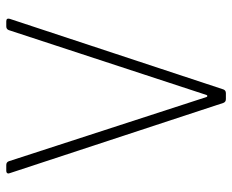

<svg xmlns="http://www.w3.org/2000/svg" viewBox="-84 -656 740 612"><g transform="rotate(-90 286.0 -350.0)"><path d="M264 -8 40 -689 39 -693Q39 -700 48 -700H66Q75 -700 78 -692L283 -61Q285 -59 286 -59Q287 -59 289 -61L496 -692Q499 -700 508 -700H524Q535 -700 532 -689L307 -8Q304 0 295 0H276Q267 0 264 -8Z"/></g></svg>

Font: Barlow GEO Extra Light
Style: Regular
Weight: 200
Designer: Jeremy Tribby
Foundry: Tribby Type
Version: Version 1.408